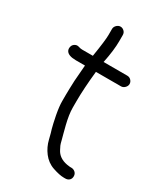

<svg xmlns="http://www.w3.org/2000/svg" viewBox="-168 -690 674 790"><g transform="rotate(30 168.5 -294.5)"><path d="M189 -567V-596C189 -603 187 -609 182 -614C177 -619 171 -622 164 -622C157 -622 151 -619 146 -614C141 -609 138 -603 138 -596V-567C138 -551 134 -516 125 -461H74C69 -461 63 -462 57 -464C51 -466 45 -466 39 -463C33 -460 28 -455 26 -448C24 -441 24 -434 27 -428C33 -416 49 -410 74 -410H117L111 -334C110 -307 109 -284 109 -265V-235C109 -221 111 -201 116 -174C121 -147 126 -128 129 -116C132 -107 136 -93 141 -72C146 -51 155 -32 168 -15C181 2 198 15 219 22C240 29 257 33 272 33H279C286 33 293 31 298 26C303 21 305 15 305 8C305 1 303 -5 298 -10C293 -15 286 -18 279 -18H272C269 -18 264 -19 257 -20C230 -25 212 -38 202 -58L194 -74C192 -78 190 -86 187 -98C184 -110 178 -130 171 -159C164 -188 160 -213 160 -235V-265C160 -305 163 -353 169 -410H288C295 -410 301 -413 306 -418C311 -423 314 -429 314 -436C314 -443 311 -449 306 -454C301 -459 295 -461 288 -461H176C185 -504 189 -540 189 -567Z"/></g></svg>

Font: AppleStorm
Style: Rg
Weight: 400
Foundry: Cannot Into Space Fonts
Version: Version 1.01